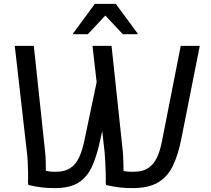

<svg xmlns="http://www.w3.org/2000/svg" viewBox="-20 -956 1084 988"><path d="M662 12Q626 12 595.5 8.5Q565 5 526 -4L524 -16Q525 -36 524 -66Q523 -96 521.5 -126Q520 -156 518 -176L456 -720H554L612 -176Q614 -153 615 -117Q616 -81 616 -53L595 -82Q613 -77 626 -74.5Q639 -72 666 -72Q714 -72 743 -91.5Q772 -111 788.5 -147Q805 -183 814 -232L910 -720H1008L912 -236Q896 -157 869 -101.5Q842 -46 793 -17Q744 12 662 12ZM262 12Q226 12 195.5 8.5Q165 5 126 -4L124 -16Q125 -36 124.5 -66Q124 -96 122.5 -126Q121 -156 118 -176L56 -720H154L212 -176Q215 -153 215.5 -117Q216 -81 216 -53L195 -82Q213 -78 226 -75Q239 -72 266 -72Q314 -72 343 -92Q372 -112 388 -148Q404 -184 414 -232L488 -584L514 -320L496 -236Q479 -157 454.5 -101.5Q430 -46 385 -17Q340 12 262 12ZM356 -780V-784L468 -936H576L688 -784V-780H612L522 -876L432 -780Z"/></svg>

Font: Kufam
Style: Regular
Weight: 400
Designer: Wael Morcos, Artur Schmal
Foundry: Original Type
Version: Version 1.301; ttfautohint (v1.8.3)